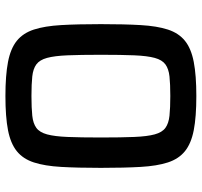

<svg xmlns="http://www.w3.org/2000/svg" viewBox="-38 -698 744 708"><g transform="rotate(-90 334.0 -344.0)"><path d="M334 8Q257 8 208 -1.5Q159 -11 130.5 -34Q102 -57 89 -97Q76 -137 72.5 -197.5Q69 -258 69 -344Q69 -430 72.5 -490.5Q76 -551 89 -591Q102 -631 130.5 -654Q159 -677 208 -686.5Q257 -696 334 -696Q410 -696 459.5 -686.5Q509 -677 537.5 -654Q566 -631 579 -591Q592 -551 595.5 -490.5Q599 -430 599 -344Q599 -258 595.5 -197.5Q592 -137 579 -97Q566 -57 537.5 -34Q509 -11 459.5 -1.5Q410 8 334 8ZM334 -88Q378 -88 406 -91Q434 -94 450.5 -106Q467 -118 474.5 -145.5Q482 -173 484 -221Q486 -269 486 -344Q486 -419 484 -467Q482 -515 474.5 -542.5Q467 -570 450.5 -582Q434 -594 406 -597Q378 -600 334 -600Q290 -600 261.5 -597Q233 -594 216.5 -582Q200 -570 192.5 -542.5Q185 -515 183 -467Q181 -419 181 -344Q181 -269 183 -221Q185 -173 192.5 -145.5Q200 -118 216.5 -106Q233 -94 261.5 -91Q290 -88 334 -88Z"/></g></svg>

Font: Saira Medium
Style: Regular
Weight: 500
Designer: Hector Gatti with collaboration of the Omnibus-Type team
Foundry: Omnibus-Type
Version: Version 1.100; ttfautohint (v1.8.3)